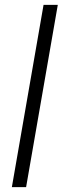

<svg xmlns="http://www.w3.org/2000/svg" viewBox="-20 -770 262 790"><path d="M87.4 0H28.8L159.2 -750H217.8Z"/></svg>

Font: TypoPRO Roboto
Style: Italic
Weight: 300
Italic angle: -12°
Designer: Google
Version: Version 2.136; 2016